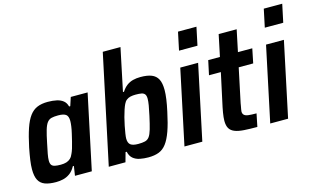

<svg xmlns="http://www.w3.org/2000/svg" viewBox="-89 -1001 2082 1267"><g transform="rotate(-15 951.5 -367.5)"><path d="M158 8Q112 8 82.5 -3Q53 -14 39 -40.5Q25 -67 25 -114Q25 -141 30 -176.5Q35 -212 44 -258Q60 -334 77 -384Q94 -434 116 -463.5Q138 -493 168 -505.5Q198 -518 240 -518Q274 -518 301 -512Q328 -506 345.5 -491.5Q363 -477 369 -452H377L396 -510H511L403 0H288L298 -65H291Q274 -34 252 -18.5Q230 -3 206 2.5Q182 8 158 8ZM217 -95Q239 -95 255.5 -100Q272 -105 284 -116.5Q296 -128 303 -146Q309 -158 315.5 -178.5Q322 -199 328 -224.5Q334 -250 340 -275Q346 -300 349 -322Q352 -344 352 -358Q352 -390 336.5 -402Q321 -414 283 -414Q255 -414 237.5 -409.5Q220 -405 208 -389.5Q196 -374 186.5 -342Q177 -310 166 -255Q157 -214 152 -186.5Q147 -159 147 -142Q147 -122 154 -112Q161 -102 176.5 -98.5Q192 -95 217 -95Z M788 8Q758 8 730.5 2.5Q703 -3 684 -19Q665 -35 659 -65H651L633 0H519L677 -743H798L737 -452H744Q760 -477 779.5 -491.5Q799 -506 822.5 -512Q846 -518 873 -518Q920 -518 949 -506.5Q978 -495 992 -468.5Q1006 -442 1006 -394Q1006 -368 1001 -332Q996 -296 986 -251Q970 -174 952 -123.5Q934 -73 912 -44Q890 -15 860 -3.5Q830 8 788 8ZM746 -95Q775 -95 793 -99.5Q811 -104 822.5 -119.5Q834 -135 843.5 -167.5Q853 -200 865 -255Q874 -296 878.5 -323Q883 -350 883 -367Q883 -388 875.5 -398Q868 -408 853 -411Q838 -414 813 -414Q793 -414 777.5 -410.5Q762 -407 750 -397.5Q738 -388 731 -372Q725 -360 717.5 -338Q710 -316 703 -289Q696 -262 690.5 -234Q685 -206 681.5 -183.5Q678 -161 678 -150Q678 -120 693.5 -107.5Q709 -95 746 -95Z M1165 -620 1191 -743H1317L1291 -620ZM1036 0 1144 -510H1266L1158 0Z M1534 0Q1481 0 1443.5 -2.5Q1406 -5 1381.5 -14.5Q1357 -24 1345.5 -43Q1334 -62 1334 -95Q1334 -107 1335.5 -120.5Q1337 -134 1339.5 -150Q1342 -166 1346 -185L1395 -412H1314L1335 -510H1415L1446 -658H1569L1538 -510H1636L1616 -412H1517L1468 -180Q1467 -173 1465 -162Q1463 -151 1461 -140.5Q1459 -130 1459 -125Q1459 -110 1468 -101.5Q1477 -93 1497 -90.5Q1517 -88 1552 -88Z M1751 -620 1777 -743H1903L1877 -620ZM1622 0 1730 -510H1852L1744 0Z"/></g></svg>

Font: Saira SemiCondensed SemiBold
Style: Italic
Weight: 600
Width: 4
Italic angle: -12°
Designer: Hector Gatti with collaboration of the Omnibus-Type team
Foundry: Omnibus-Type
Version: Version 1.101